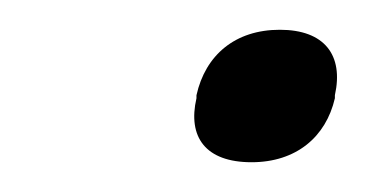

<svg xmlns="http://www.w3.org/2000/svg" viewBox="-20 -315 250 129"><path d="M112 -251V-249C106 -223 118 -206 149 -206C179 -206 199 -223 205 -249V-251C211 -278 198 -295 168 -295C138 -295 118 -278 112 -251Z"/></svg>

Font: LT Wave Text Light Italic
Style: Regular
Weight: 300
Designer: Daniel Lyons
Version: Version 2.5 (Glyphs App)